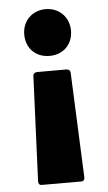

<svg xmlns="http://www.w3.org/2000/svg" viewBox="-52 -743 432 769"><g transform="rotate(-5 164.5 -358.0)"><path d="M161 -708C106 -708 67 -668 67 -614C67 -558 106 -520 161 -520C216 -520 255 -558 255 -614C255 -668 215 -708 161 -708ZM89 -445 71 -23C71 -14 75 -8 85 -8H243C253 -8 257 -14 257 -23L239 -445C239 -454 232 -460 223 -460H105C96 -460 89 -454 89 -445Z"/></g></svg>

Font: Barlow Semi Condensed Black
Style: Regular
Weight: 900
Width: 4
Designer: Jeremy Tribby
Foundry: Tribby Type
Version: Version 1.408;PS 001.408;hotconv 1.0.88;makeotf.lib2.5.64775